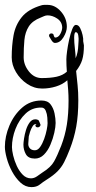

<svg xmlns="http://www.w3.org/2000/svg" viewBox="-30 -410 392 787"><path d="M99 357Q74 357 54 338.5Q34 320 19.5 293Q5 266 -2.5 238Q-10 210 -10 192Q-10 149 8.5 105Q27 61 60.5 31.5Q94 2 140 2Q165 2 177 17.5Q189 33 193.5 54.5Q198 76 198 94Q198 110 192.5 134.5Q187 159 176.5 183.5Q166 208 150 224Q134 240 113 240Q86 240 76 222Q66 204 66 183Q66 175 68.5 158Q71 141 76.5 123Q82 105 91.5 92Q101 79 115 79Q121 79 127 82Q129 83 132.5 92Q136 101 136 101V102Q136 106 132.5 109Q129 112 125 112Q115 112 115 103Q115 103 117 101.5Q119 100 120 100Q111 96 104 107Q97 118 93 131Q89 144 88 149L86 178Q85 189 92 197.5Q99 206 113 206Q125 206 134.5 192.5Q144 179 151 159.5Q158 140 161.5 122Q165 104 165 95Q165 87 164 72Q163 57 157.5 44Q152 31 140 31Q102 30 75 55.5Q48 81 33.5 118.5Q19 156 19 193Q19 206 24 227.5Q29 249 39 270.5Q49 292 63.5 306.5Q78 321 97 321Q110 321 122 312.5Q134 304 144 297Q178 276 191.5 252Q205 228 221 187Q237 145 244 101Q251 57 251 2Q251 -19 249.5 -40Q248 -61 246 -81Q227 -64 199.5 -55.5Q172 -47 143 -47Q110 -47 81.5 -66Q53 -85 35.5 -114.5Q18 -144 18 -175Q18 -223 25.5 -265Q33 -307 59 -339.5Q85 -372 139 -388Q145 -390 151.5 -390Q158 -390 165 -390Q196 -390 220 -362.5Q244 -335 244 -300Q244 -280 230 -257Q216 -234 195 -234Q188 -234 181 -245Q174 -256 172 -260Q172 -261 171.5 -261.5Q171 -262 171 -263Q171 -273 181 -273Q187 -273 190 -267V-265Q190 -264 192 -260Q194 -256 196 -256Q209 -256 217 -270.5Q225 -285 225 -298Q224 -321 204.5 -334Q185 -347 165 -347Q158 -347 151 -344Q144 -341 137 -338Q103 -325 88 -301.5Q73 -278 70 -246Q67 -214 67 -175Q67 -144 88.5 -117Q110 -90 141 -90Q177 -90 202 -95.5Q227 -101 244 -116Q243 -129 242.5 -141.5Q242 -154 242 -167Q242 -178 245 -200.5Q248 -223 253.5 -248Q259 -273 266 -290.5Q273 -308 281 -308Q292 -308 298.5 -295Q305 -282 308.5 -266.5Q312 -251 311 -241L314 -224Q314 -188 307 -165Q300 -142 282 -119Q285 -90 288 -61Q291 -32 291 1Q291 62 282.5 109Q274 156 256 202Q244 233 233 254.5Q222 276 205.5 292.5Q189 309 162 326Q146 336 133 346.5Q120 357 99 357ZM280 -171Q290 -194 291 -226L292 -242Q293 -250 291 -264Q289 -278 281 -278Q277 -278 275.5 -271.5Q274 -265 274 -255Q274 -236 277 -210.5Q280 -185 280 -172Z"/></svg>

Font: Ruge Boogie
Style: Regular
Weight: 400
Designer: Robert E. Leuschke
Foundry: Robert E. Leuschke
Version: Version 1.010; ttfautohint (v1.8.3)